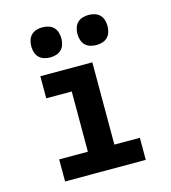

<svg xmlns="http://www.w3.org/2000/svg" viewBox="-111 -834 821 924"><g transform="rotate(-15 300.0 -372.5)"><path d="M99 0V-110H242V-410H115V-520H374V-110H501V0ZM415 -595Q400 -595 385 -599.5Q370 -604 359.5 -614.5Q349 -625 344.5 -640Q340 -655 340 -670Q340 -685 344.5 -700Q349 -715 359.5 -725.5Q370 -736 385 -740.5Q400 -745 415 -745Q430 -745 445 -740.5Q460 -736 470.5 -725.5Q481 -715 485.5 -700Q490 -685 490 -670Q490 -655 485.5 -640Q481 -625 470.5 -614.5Q460 -604 445 -599.5Q430 -595 415 -595ZM185 -595Q170 -595 155 -599.5Q140 -604 129.5 -614.5Q119 -625 114.5 -640Q110 -655 110 -670Q110 -685 114.5 -700Q119 -715 129.5 -725.5Q140 -736 155 -740.5Q170 -745 185 -745Q200 -745 215 -740.5Q230 -736 240.5 -725.5Q251 -715 255.5 -700Q260 -685 260 -670Q260 -655 255.5 -640Q251 -625 240.5 -614.5Q230 -604 215 -599.5Q200 -595 185 -595Z"/></g></svg>

Font: Iosevka HT Extrabold Extended
Style: Regular
Weight: 800
Width: 7
Monospace: yes
Designer: Belleve Invis
Foundry: Belleve Invis
Version: Version 32.3.0; ttfautohint (v1.8.4)